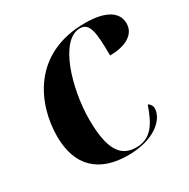

<svg xmlns="http://www.w3.org/2000/svg" viewBox="-166 -882 1027 1043"><g transform="rotate(-30 348.0 -360.0)"><path d="M346 10C510 10 598 -70 598 -141C598 -156 587 -172 575 -176C541 -80 504 -5 405 -5C309 -5 259 -75 259 -264C259 -457 336 -719 462 -719C521 -719 531 -660 531 -509C624 -509 696 -544 696 -616C696 -683 636 -730 500 -730C170 -730 62 -469 62 -272C62 -86 164 10 346 10Z"/></g></svg>

Font: Noto Serif Display SemiCondensed Black
Style: Italic
Weight: 900
Width: 4
Italic angle: -12°
Designer: Monotype Design Team
Foundry: Monotype Imaging Inc.
Version: Version 2.009